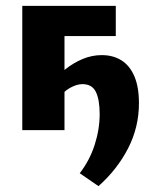

<svg xmlns="http://www.w3.org/2000/svg" viewBox="-20 -444 513 655"><path d="M316 191 252 147Q286 103 303 50Q320 -3 320 -55Q320 -104 307 -130.5Q294 -157 261 -157Q242 -157 218.5 -144Q195 -131 183 -109L145 -150Q173 -184 202 -207Q231 -230 262.5 -243Q294 -256 327 -256Q366 -256 394.5 -238Q423 -220 438.5 -183.5Q454 -147 454 -92Q454 -10 417 62Q380 134 316 191ZM56 0V-424H200V0ZM132 -321V-424H375V-321Z"/></svg>

Font: Ysabeau Office ExtraBold
Style: Regular
Weight: 800
Designer: Christian Thalmann (Catharsis Fonts)
Version: Version 2.001;gftools[0.9.30]; featfreeze: tnum,lnum,ss02